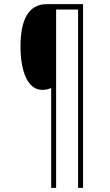

<svg xmlns="http://www.w3.org/2000/svg" viewBox="-20 -780 530 927"><path d="M381 127V-760H206C117 -760 79 -684 79 -555C79 -437 113 -346 184 -346C202 -346 212 -349 227 -355V127H251V-734H357V127Z"/></svg>

Font: Noto Sans Gujarati Condensed Thin
Style: Regular
Weight: 100
Width: 3
Designer: Jelle Bosma - Monotype Design Team, Universal Thirst
Foundry: Monotype Imaging Inc.
Version: Version 2.106